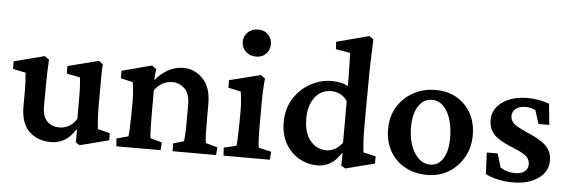

<svg xmlns="http://www.w3.org/2000/svg" viewBox="-41 -665 2359 794"><g transform="rotate(5 1138.0 -268.0)"><path d="M378.4 -64 429.2 -51.8V-22L309.1 8.8L292.5 -1.5L293 -54.2L291 -55.2Q268.1 -20 242.7 -6.8Q217.3 6.3 189.5 6.3Q134.3 6.3 99.1 -27.3Q64 -61 64 -129.4V-196.8Q64 -231.9 60.5 -270.5L7.3 -281.7V-313L133.8 -345.7L152.3 -332.5Q148.9 -284.2 148.9 -214.8L148.4 -140.1Q148.4 -96.2 168.2 -76.7Q188 -57.1 220.7 -57.1Q238.8 -57.1 257.6 -66.9Q276.4 -76.7 290.5 -99.1V-181.2Q290.5 -208 289.6 -229.7Q288.6 -251.5 286.6 -270.5L230.5 -281.7V-313L358.9 -345.7L375.5 -333.5Q374 -307.6 373.8 -281.7Q373.5 -255.9 373.5 -219.2V-159.2Q373.5 -129.4 375 -106Q376.5 -82.5 378.4 -64Z M460.9 0 458.5 -32.2 507.3 -45.4Q508.3 -50.8 509.5 -71.3Q510.7 -91.8 511.2 -125.5L511.7 -185.5Q511.7 -210.4 510 -231.7Q508.3 -252.9 505.4 -270.5L455.1 -281.7V-313L579.1 -345.7L597.2 -332.5L592.8 -288.6L594.7 -287.6Q645.5 -347.2 709.5 -347.2Q755.9 -347.2 790.3 -312Q824.7 -276.9 824.7 -208.5V-125.5Q824.7 -98.1 825.7 -75Q826.7 -51.8 829.1 -45.4L877.4 -32.2L875 0H694.8L693.4 -32.2L737.8 -45.4Q739.3 -55.2 740.5 -75.9Q741.7 -96.7 741.7 -122.6V-196.3Q741.7 -244.1 719.5 -264.4Q697.3 -284.7 670.4 -284.7Q624.5 -284.7 595.2 -244.6V-128.4Q595.2 -97.7 596.2 -74.7Q597.2 -51.8 599.1 -45.4L647 -32.2L644.5 0Z M905.8 0 903.8 -33.2 955.6 -45.4Q956.5 -49.8 957.8 -69.8Q959 -89.8 959.5 -125.5L960 -182.1Q960 -209 958.3 -231Q956.5 -252.9 953.6 -270.5L901.4 -281.7V-313L1031.2 -345.7L1048.8 -332.5Q1046.4 -308.6 1045.2 -283.9Q1043.9 -259.3 1043.9 -228V-128.4Q1043.9 -98.1 1045.2 -74.7Q1046.4 -51.3 1048.3 -45.4L1100.6 -33.2L1098.1 0ZM1003.4 -419.9Q976.6 -419.9 960.2 -436.5Q943.8 -453.1 943.8 -476.1Q943.8 -499 960.2 -515.6Q976.6 -532.2 1003.4 -532.2Q1029.8 -532.2 1045.4 -515.6Q1061 -499 1061 -476.1Q1061 -453.1 1045.4 -436.5Q1029.8 -419.9 1003.4 -419.9Z M1412.1 8.8 1394.5 -1.5 1395.5 -52.7 1393.1 -53.7Q1371.6 -20 1347.2 -6.8Q1322.8 6.3 1296.4 6.3Q1253.9 6.3 1218.5 -14.4Q1183.1 -35.2 1162.4 -72.3Q1141.6 -109.4 1141.6 -158.7Q1141.6 -215.8 1168.2 -258.1Q1194.8 -300.3 1237.1 -323.5Q1279.3 -346.7 1325.2 -346.7Q1342.8 -346.7 1361.6 -342.8Q1380.4 -338.9 1393.1 -331.1Q1393.1 -350.6 1392.6 -379.2Q1392.1 -407.7 1391.4 -433.3Q1390.6 -459 1390.1 -469.2L1330.6 -479L1328.6 -509.8L1463.9 -545.4L1481.4 -532.7Q1479.5 -483.9 1478 -440.9Q1476.6 -397.9 1476.6 -351.1L1475.6 -169.4Q1475.6 -130.4 1477.5 -104.5Q1479.5 -78.6 1481 -64L1532.7 -51.8V-22ZM1326.7 -59.1Q1343.3 -59.1 1360.6 -67.4Q1377.9 -75.7 1393.6 -96.7V-268.6Q1381.3 -288.1 1363 -296.4Q1344.7 -304.7 1326.7 -304.7Q1284.7 -304.7 1259 -271.5Q1233.4 -238.3 1233.4 -183.1Q1233.4 -123 1260.5 -91.1Q1287.6 -59.1 1326.7 -59.1Z M1752.4 5.9Q1699.2 5.9 1659.2 -16.1Q1619.1 -38.1 1596.7 -77.4Q1574.2 -116.7 1574.2 -168Q1574.2 -223.6 1599.6 -263.7Q1625 -303.7 1666.3 -325.4Q1707.5 -347.2 1755.9 -347.2Q1831.5 -347.2 1878.4 -298.8Q1925.3 -250.5 1925.3 -173.8Q1925.3 -123 1902.3 -82.3Q1879.4 -41.5 1840.1 -17.8Q1800.8 5.9 1752.4 5.9ZM1760.3 -37.6Q1793.9 -37.6 1813.5 -69.1Q1833 -100.6 1833 -153.3Q1833 -221.2 1808.8 -263.2Q1784.7 -305.2 1744.6 -305.2Q1710 -305.2 1689 -272.9Q1668 -240.7 1668 -186Q1668 -121.6 1694.1 -79.6Q1720.2 -37.6 1760.3 -37.6Z M2107.4 5.9Q2076.2 5.9 2045.2 -0.7Q2014.2 -7.3 1993.2 -19L1989.3 -107.9H2034.7L2051.3 -51.3Q2078.1 -33.2 2112.8 -33.2Q2137.7 -33.2 2152.1 -44.2Q2166.5 -55.2 2166.5 -74.2Q2166.5 -93.3 2152.3 -106.7Q2138.2 -120.1 2095.2 -137.2Q2038.6 -159.2 2015.9 -183.1Q1993.2 -207 1993.2 -244.1Q1993.2 -289.1 2033.7 -318.1Q2074.2 -347.2 2139.2 -347.2Q2163.1 -347.2 2187.5 -342.5Q2211.9 -337.9 2228 -331.1L2236.8 -244.1H2191.9L2174.3 -299.3Q2156.7 -309.6 2132.8 -309.6Q2107.9 -309.6 2092.8 -297.9Q2077.6 -286.1 2077.6 -267.6Q2077.6 -247.1 2095 -233.6Q2112.3 -220.2 2158.2 -200.7Q2209.5 -178.7 2231 -155Q2252.4 -131.3 2252.4 -97.2Q2252.4 -50.8 2211.9 -22.5Q2171.4 5.9 2107.4 5.9Z"/></g></svg>

Font: Lateef Medium
Style: Regular
Weight: 500
Designer: SIL International
Foundry: SIL International
Version: Version 4.200